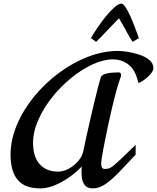

<svg xmlns="http://www.w3.org/2000/svg" viewBox="-20 -1026 878 1074"><path d="M206.1 27.8Q117.7 27.8 78.4 -20.5Q39.1 -68.8 39.1 -160.2Q39.1 -243.2 74 -326.4Q108.9 -409.7 169.4 -484.1Q230 -558.6 307.4 -616.5Q384.8 -674.3 470.7 -707.8Q556.6 -741.2 641.1 -741.2Q660.2 -741.2 692.6 -736.3Q725.1 -731.4 758.5 -720.5Q792 -709.5 814.9 -690.9Q837.9 -672.4 837.9 -645Q837.9 -630.4 822.3 -612.1Q806.6 -593.8 786.9 -579.6Q767.1 -565.4 753.9 -562Q738.8 -632.3 700.9 -663.1Q663.1 -693.8 611.8 -693.8Q558.6 -693.8 497.8 -665.8Q437 -637.7 378.2 -589.8Q319.3 -542 271.2 -481.4Q223.1 -420.9 194.1 -355Q165 -289.1 165 -226.1Q165 -147.5 202.9 -106.7Q240.7 -65.9 305.2 -65.9Q333 -65.9 363.8 -82Q394.5 -98.1 417.7 -125.2Q440.9 -152.3 446.8 -184.1Q450.7 -204.6 460 -247.1Q469.2 -289.6 481.2 -341.8Q493.2 -394 505.4 -445.6Q517.6 -497.1 527.8 -536.4Q538.1 -575.7 543 -590.8Q547.4 -605.5 566.4 -611.8Q585.4 -618.2 607.9 -619.6Q630.4 -621.1 644 -621.1Q657.2 -621.1 657.2 -605Q657.2 -599.1 655.8 -597.2Q643.6 -564.5 630.9 -518.1Q618.2 -471.7 606.2 -420.7Q594.2 -369.6 584.2 -322.3Q574.2 -274.9 567.1 -239Q560.1 -203.1 557.1 -188Q551.8 -160.6 548.1 -136Q544.4 -111.3 547.6 -96.2Q550.8 -81.1 564.9 -81.1Q578.6 -81.1 588.6 -83.7Q598.6 -86.4 614 -98.6Q629.4 -110.8 658.4 -138.4Q687.5 -166 738.8 -215.8V-161.1Q691.4 -111.3 651.1 -68.4Q610.8 -25.4 573.7 1.2Q536.6 27.8 499 27.8Q469.2 27.8 455.1 10.7Q440.9 -6.3 437.7 -34.2Q434.6 -62 437 -94.2Q384.8 -40 321.3 -6.1Q257.8 27.8 206.1 27.8ZM517.6 -792 488.8 -813Q504.9 -841.3 527.6 -874.5Q550.3 -907.7 575 -937.7Q599.6 -967.8 622.1 -986.8Q644.5 -1005.9 659.7 -1005.9Q668.9 -1005.9 681.6 -986.6Q694.3 -967.3 707.3 -939Q720.2 -910.6 731.4 -881.8Q742.7 -853 749.5 -833Q756.3 -813 756.8 -812L721.7 -792Q710.4 -807.6 689.5 -846.4Q668.5 -885.3 645.5 -923.8Q620.1 -897.9 595 -871.6Q569.8 -845.2 549.6 -824Q529.3 -802.7 517.6 -792Z"/></svg>

Font: Norican
Style: Regular
Weight: 400
Designer: Vernon Adams
Foundry: Vernon Adams
Version: Version 1.100; ttfautohint (v1.8.4.7-5d5b);gftools[0.9.33]